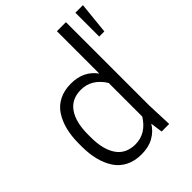

<svg xmlns="http://www.w3.org/2000/svg" viewBox="-226 -924 1059 1059"><g transform="rotate(-45 303.5 -394.5)"><path d="M253.9 -541Q352.1 -541 403.8 -469.2V-799.8H474.1V-149.9L480 0H420.9L411.1 -70.8Q389.2 -34.2 349.9 -11.5Q310.5 11.2 253.9 11.2Q201.2 11.2 161.4 -9Q121.6 -29.3 97.9 -65.9Q74.2 -102.5 62.5 -149.4Q50.8 -196.3 50.8 -252.9V-276.9Q50.8 -333.5 62.5 -380.4Q74.2 -427.2 97.9 -463.9Q121.6 -500.5 161.4 -520.8Q201.2 -541 253.9 -541ZM269 -51.8Q352.5 -51.8 403.8 -133.8V-396Q352.5 -478 269 -478Q195.8 -478 158.9 -424.8Q122.1 -371.6 122.1 -276.9V-252.9Q122.1 -158.2 158.9 -105Q195.8 -51.8 269 -51.8ZM547.9 -799.8H606.9L587.9 -613.8H547.9Z"/></g></svg>

Font: Cooper Hewitt
Style: Book
Weight: 705
Designer: Village Type and Design LLC
Foundry: Cooper Hewitt Smithsonian Design Museum
Version: 1.000